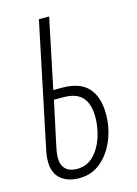

<svg xmlns="http://www.w3.org/2000/svg" viewBox="-112 -776 606 847"><g transform="rotate(-15 191.5 -352.0)"><path d="M143.6 9.8Q90.8 9.8 59.3 -17.1Q27.8 -43.9 27.8 -96.2Q27.8 -110.4 29.5 -124.3Q31.2 -138.2 35.6 -157.7L151.9 -713.9H198.7L132.3 -395.5H172.4Q253.9 -395.5 291.7 -353.5Q329.6 -311.5 329.6 -233.4Q329.6 -172.4 307.1 -116.7Q284.7 -61 242.9 -25.6Q201.2 9.8 143.6 9.8ZM143.6 -32.2Q189.5 -32.2 219.7 -62.7Q250 -93.3 265.4 -139.4Q280.8 -185.5 280.8 -232.9Q280.8 -293 253.4 -323.2Q226.1 -353.5 167 -353.5H124L81.5 -155.3Q78.1 -139.2 76.2 -126.7Q74.2 -114.3 74.2 -101.6Q74.2 -67.4 92.5 -49.8Q110.8 -32.2 143.6 -32.2Z"/></g></svg>

Font: Open Sans Condensed Light
Style: Italic
Weight: 300
Width: 3
Italic angle: -12°
Designer: Monotype Design Team
Foundry: Monotype Imaging Inc.
Version: Version 3.000; ttfautohint (v1.8.4)